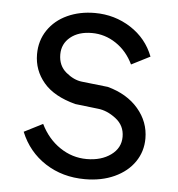

<svg xmlns="http://www.w3.org/2000/svg" viewBox="-45 -591 599 646"><g transform="rotate(5 254.5 -268.0)"><path d="M46 -129 109 -161Q133 -112 174.5 -84Q216 -56 265 -56Q314 -56 346.5 -79.5Q379 -103 379 -141Q379 -179 349 -202Q319 -225 288 -228L211 -237Q138 -256 103 -297.5Q68 -339 68 -393Q68 -439 92 -474.5Q116 -510 157.5 -529Q199 -548 250 -548Q317 -548 371.5 -513Q426 -478 449 -418L386 -386Q365 -430 327.5 -455Q290 -480 246 -480Q201 -480 173.5 -457.5Q146 -435 146 -399Q146 -361 172.5 -339Q199 -317 226 -314L315 -304Q381 -286 418.5 -242Q456 -198 456 -142Q456 -98 432 -63Q408 -28 364.5 -8Q321 12 265 12Q189 12 131 -25.5Q73 -63 46 -129Z"/></g></svg>

Font: Eudoxus Sans
Style: Regular
Weight: 400
Designer: Stijn de Vries
Foundry: tokotype
Version: Version 2.005